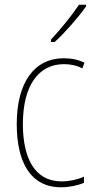

<svg xmlns="http://www.w3.org/2000/svg" viewBox="-20 -784 401 814"><path d="M345 -757V-764H315C282 -715 241 -665 196 -616V-606H212C255 -645 311 -709 345 -757ZM239 10C274 10 311 2 336 -9V-35C307 -22 273 -15 241 -15C125 -15 77 -117 77 -258C77 -422 144 -512 251 -512C278 -512 305 -507 329 -494L338 -518C312 -531 284 -537 250 -537C126 -537 51 -435 51 -258C51 -97 109 10 239 10Z"/></svg>

Font: Noto Sans Thai Cond Thin
Style: Regular
Weight: 100
Width: 3
Designer: Monotype Design Team
Foundry: Monotype Imaging Inc.
Version: Version 2.002